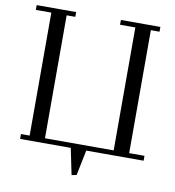

<svg xmlns="http://www.w3.org/2000/svg" viewBox="-91 -782 912 1001"><g transform="rotate(10 365.5 -281.5)"><path d="M22 -676.8V-702.1H231V-676.8H185.1V-25.9H548.8V-676.8H467.8V-702.1H676.8V-676.8H630.9V-25.9H711.9V0H408.2L380.9 133.8L355 139.2L326.2 0H58.1V-25.9H104V-676.8Z"/></g></svg>

Font: Dehuti Alt
Style: Book
Weight: 400
Version: Version 1.2